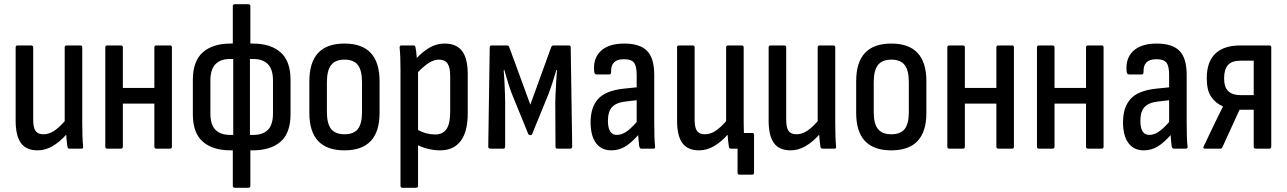

<svg xmlns="http://www.w3.org/2000/svg" viewBox="-20 -703 6086 908"><path d="M158 8Q104 8 79 -26.5Q54 -61 54 -132V-479Q54 -488 63 -488H128Q137 -488 137 -479V-138Q137 -99 148.5 -83.5Q160 -68 185 -68Q211 -68 235 -83.5Q259 -99 286 -130V-479Q286 -488 295 -488H360Q369 -488 369 -479V-122Q369 -85 370 -58Q371 -31 373 -11Q375 0 365 0H309Q300 0 299 -9Q295 -35 293 -66Q262 -31 228 -11.5Q194 8 158 8Z M487 0Q478 0 478 -10V-479Q478 -488 487 -488H552Q561 -488 561 -479V-287H710V-479Q710 -488 719 -488H785Q793 -488 793 -479V-10Q793 0 785 0H719Q710 0 710 -10V-213H561V-10Q561 0 552 0Z M1071 8Q986 8 939 -33Q892 -74 892 -163V-325Q892 -414 939 -455.5Q986 -497 1071 -497H1081V-674Q1081 -683 1091 -683H1155Q1164 -683 1164 -674V-497H1175Q1260 -497 1307 -455.5Q1354 -414 1354 -325V-163Q1354 -74 1307 -33Q1260 8 1175 8H1164V175Q1164 185 1155 185H1091Q1081 185 1081 175V8ZM1068 -65H1083V-424H1068Q1023 -424 999 -399.5Q975 -375 975 -322V-167Q975 -113 999 -89Q1023 -65 1068 -65ZM1178 -424H1162V-65H1178Q1223 -65 1247 -89Q1271 -113 1271 -167V-322Q1271 -375 1247 -399.5Q1223 -424 1178 -424Z M1609 8Q1443 8 1443 -169V-319Q1443 -497 1609 -497Q1775 -497 1775 -319V-169Q1775 8 1609 8ZM1609 -68Q1653 -68 1672.5 -93Q1692 -118 1692 -173V-314Q1692 -370 1672.5 -395.5Q1653 -421 1609 -421Q1566 -421 1546 -395.5Q1526 -370 1526 -314V-173Q1526 -118 1546 -93Q1566 -68 1609 -68Z M1883 185Q1874 185 1874 175V-373Q1874 -405 1873 -431.5Q1872 -458 1870 -477Q1869 -488 1878 -488H1936Q1944 -488 1945 -479Q1949 -460 1951 -429Q1983 -462 2014.5 -479.5Q2046 -497 2083 -497Q2138 -497 2165 -462Q2192 -427 2192 -352V-168Q2192 -80 2158.5 -36Q2125 8 2062 8Q2035 8 2007 1.5Q1979 -5 1957 -16V175Q1957 185 1948 185ZM2056 -421Q2033 -421 2009 -406Q1985 -391 1957 -362V-88Q1975 -78 1996 -72.5Q2017 -67 2038 -67Q2074 -67 2091.5 -92.5Q2109 -118 2109 -173V-343Q2109 -384 2096.5 -402.5Q2084 -421 2056 -421Z M2299 0Q2289 0 2289 -10L2296 -479Q2296 -488 2305 -488H2378Q2385 -488 2388 -481L2488 -208L2587 -481Q2591 -488 2597 -488H2671Q2679 -488 2679 -479L2686 -10Q2686 0 2677 0H2616Q2607 0 2607 -10L2606 -219Q2606 -235 2607.5 -262.5Q2609 -290 2610.5 -319.5Q2612 -349 2614 -372H2611Q2602 -340 2592.5 -311Q2583 -282 2575 -261L2497 -70Q2496 -64 2488 -64Q2480 -64 2478 -70L2400 -261Q2392 -282 2383 -311Q2374 -340 2365 -372H2362Q2364 -349 2365.5 -319.5Q2367 -290 2368 -262.5Q2369 -235 2369 -219V-10Q2369 0 2360 0Z M2871 8Q2824 8 2798.5 -26.5Q2773 -61 2773 -125Q2773 -196 2809 -235.5Q2845 -275 2932 -284L2991 -290V-348Q2991 -391 2978 -407Q2965 -423 2930 -423Q2867 -423 2870 -361Q2870 -351 2861 -351H2801Q2791 -351 2790 -366Q2784 -427 2821.5 -462Q2859 -497 2932 -497Q3006 -497 3040 -462.5Q3074 -428 3074 -349V-121Q3074 -82 3075 -55Q3076 -28 3078 -11Q3080 0 3070 0H3012Q3006 0 3003 -11Q3002 -20 3000.5 -34.5Q2999 -49 2998 -64Q2964 -26 2935 -9Q2906 8 2871 8ZM2855 -132Q2855 -65 2897 -65Q2918 -65 2939.5 -78.5Q2961 -92 2991 -126V-229L2939 -223Q2894 -218 2874.5 -196.5Q2855 -175 2855 -132Z M3286 8Q3232 8 3207 -26.5Q3182 -61 3182 -132V-479Q3182 -488 3191 -488H3256Q3265 -488 3265 -479V-138Q3265 -99 3276.5 -83.5Q3288 -68 3313 -68Q3339 -68 3363 -83.5Q3387 -99 3414 -130V-479Q3414 -488 3423 -488H3488Q3497 -488 3497 -479V-122Q3497 -94 3498 -74H3538Q3546 -74 3546 -65V113Q3546 123 3538 123H3477Q3468 123 3468 113V0H3437Q3428 0 3427 -9Q3423 -35 3421 -66Q3390 -31 3356 -11.5Q3322 8 3286 8Z M3719 8Q3665 8 3640 -26.5Q3615 -61 3615 -132V-479Q3615 -488 3624 -488H3689Q3698 -488 3698 -479V-138Q3698 -99 3709.5 -83.5Q3721 -68 3746 -68Q3772 -68 3796 -83.5Q3820 -99 3847 -130V-479Q3847 -488 3856 -488H3921Q3930 -488 3930 -479V-122Q3930 -85 3931 -58Q3932 -31 3934 -11Q3936 0 3926 0H3870Q3861 0 3860 -9Q3856 -35 3854 -66Q3823 -31 3789 -11.5Q3755 8 3719 8Z M4195 8Q4029 8 4029 -169V-319Q4029 -497 4195 -497Q4361 -497 4361 -319V-169Q4361 8 4195 8ZM4195 -68Q4239 -68 4258.5 -93Q4278 -118 4278 -173V-314Q4278 -370 4258.5 -395.5Q4239 -421 4195 -421Q4152 -421 4132 -395.5Q4112 -370 4112 -314V-173Q4112 -118 4132 -93Q4152 -68 4195 -68Z M4469 0Q4460 0 4460 -10V-479Q4460 -488 4469 -488H4534Q4543 -488 4543 -479V-287H4692V-479Q4692 -488 4701 -488H4767Q4775 -488 4775 -479V-10Q4775 0 4767 0H4701Q4692 0 4692 -10V-213H4543V-10Q4543 0 4534 0Z M4893 0Q4884 0 4884 -10V-479Q4884 -488 4893 -488H4958Q4967 -488 4967 -479V-287H5116V-479Q5116 -488 5125 -488H5191Q5199 -488 5199 -479V-10Q5199 0 5191 0H5125Q5116 0 5116 -10V-213H4967V-10Q4967 0 4958 0Z M5389 8Q5342 8 5316.5 -26.5Q5291 -61 5291 -125Q5291 -196 5327 -235.5Q5363 -275 5450 -284L5509 -290V-348Q5509 -391 5496 -407Q5483 -423 5448 -423Q5385 -423 5388 -361Q5388 -351 5379 -351H5319Q5309 -351 5308 -366Q5302 -427 5339.5 -462Q5377 -497 5450 -497Q5524 -497 5558 -462.5Q5592 -428 5592 -349V-121Q5592 -82 5593 -55Q5594 -28 5596 -11Q5598 0 5588 0H5530Q5524 0 5521 -11Q5520 -20 5518.5 -34.5Q5517 -49 5516 -64Q5482 -26 5453 -9Q5424 8 5389 8ZM5373 -132Q5373 -65 5415 -65Q5436 -65 5457.5 -78.5Q5479 -92 5509 -126V-229L5457 -223Q5412 -218 5392.5 -196.5Q5373 -175 5373 -132Z M5678 0Q5667 0 5673 -12L5726 -123Q5735 -141 5744.5 -160.5Q5754 -180 5763 -198V-200Q5727 -216 5707 -246.5Q5687 -277 5687 -333Q5687 -411 5727.5 -449.5Q5768 -488 5845 -488H5983Q5992 -488 5992 -479V-10Q5992 0 5983 0H5919Q5909 0 5909 -10V-184H5842L5761 -7Q5758 0 5751 0ZM5847 -253H5909V-416H5846Q5805 -416 5787 -395Q5769 -374 5769 -333Q5769 -290 5789 -271.5Q5809 -253 5847 -253Z"/></svg>

Font: Sofia Sans Condensed Medium
Style: Regular
Weight: 500
Designer: Botio Nikoltchev, Ani Petrova
Foundry: lettersoup
Version: Version 4.101; ttfautohint (v1.8.4.7-5d5b)